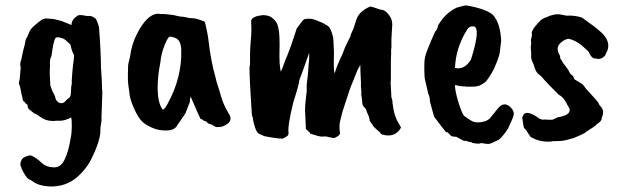

<svg xmlns="http://www.w3.org/2000/svg" viewBox="-20 -467 2254 698"><path d="M161 -195 163 -156 170 -137 180 -117Q183 -96 200 -92Q212 -90 223 -105Q229 -110 232 -112Q238 -117 238 -134.5Q238 -152 241 -163Q240 -168 242.5 -198.5Q245 -229 247.5 -245.5Q250 -262 249 -268Q242 -277 236 -305Q216 -325 209 -327Q187 -335 182 -329Q175 -322 167 -263Q161 -253 161.5 -237.5Q162 -222 161 -214ZM347 -222Q351 -172 351 -144L352 -131L350 -70Q350 -56 349 -44V-28L345 -2V8Q345 45 311 113Q299 138 274 164Q232 209 171 211Q120 211 96 190L86 185Q74 179 59 147Q59 144 54 134Q54 120 60 112Q64 104 87 98Q97 96 124 118Q144 140 171 141Q199 145 214 115Q229 85 237 35Q241 16 241 -8Q241 -32 239 -40Q212 -26 191 -28H182Q174 -26 158 -28.5Q142 -31 128 -41L109 -54Q110 -53 108 -53L103 -56L89 -67Q80 -72 80 -86Q73 -90 70 -96Q62 -99 62 -110L57 -130Q57 -135 52 -155Q47 -163 49.5 -171Q52 -179 52 -184L55 -218V-225Q52 -228 55 -244Q58 -250 58 -253Q64 -285 67 -293.5Q70 -302 71.5 -313Q73 -324 79 -333L89 -356Q95 -367 121 -387Q131 -397 146 -400L174 -398L203 -391Q204 -391 240 -376Q240 -395 259 -408Q267 -416 294 -409H303Q314 -410 327 -400Q333 -393 340 -368Q347 -275 347 -222Z M639 -287Q638 -309 629 -320.5Q620 -332 596 -334Q589 -329 577.5 -300.5Q566 -272 563 -240Q553 -192 553 -144Q554 -95 569 -72Q571 -68 573 -69Q578 -69 589 -89Q642 -185 639 -287ZM670 -96 655 -57Q655 -55 626 -14Q617 5 592.5 7Q568 9 545 2Q514 -9 498 -24Q482 -39 466.5 -74.5Q451 -110 450 -133Q445 -166 445 -175V-199Q445 -235 448 -241Q449 -245 453 -262Q458 -304 477 -342Q514 -415 553 -417H558Q560 -416 564 -416H577Q612 -413 620 -410Q635 -406 646 -406L672 -401Q684 -402 703.5 -396Q723 -390 724.5 -387Q726 -384 730 -365Q734 -346 735.5 -337.5Q737 -329 738 -320Q746 -247 764 -184Q765 -181 766 -175Q767 -169 773 -151.5Q779 -134 782 -122Q785 -110 793 -90Q799 -75 811 -55Q833 -24 788 -7Q782 -5 767 -5Q764 -5 748 -15Q738 -15 729 -26L721 -28Q714 -35 709 -35Q707 -37 673 -116Q670 -105 670 -96Z M1313 -61Q1313 -69 1305 -76.5Q1297 -84 1297 -93.5Q1297 -103 1293 -125Q1295 -129 1292 -154Q1293 -156 1291.5 -183Q1290 -210 1290 -231L1280 -213Q1248 -135 1248 -131L1225 -61L1219 -37Q1211 -11 1216 16Q1218 25 1195 35Q1189 35 1165 29Q1157 29 1149.5 29.5Q1142 30 1108 19Q1108 15 1092 2L1089 -67Q1089 -89 1095 -135V-160L1099 -193L1104 -255V-275Q1077 -198 1068 -175Q1068 -163 1046 -94Q1025 -8 1029 17Q1029 23 1025.5 26.5Q1022 30 1008 37Q986 37 941 28L923 20Q914 17 907 -4Q900 -25 899 -40Q895 -45 895 -63L894 -75Q887 -182 887 -222Q889 -228 889 -242V-270Q889 -288 891.5 -317Q894 -346 894 -359L893 -392Q897 -408 935 -412Q952 -412 964 -406Q984 -393 989.5 -375Q995 -357 996 -329Q997 -301 996 -282Q995 -228 1001 -206Q1007 -218 1017 -248Q1019 -250 1038 -301L1059 -364Q1082 -395 1084.5 -396.5Q1087 -398 1100 -399Q1115 -400 1134.5 -391.5Q1154 -383 1155.5 -382.5Q1157 -382 1173 -372Q1180 -366 1186 -349Q1192 -332 1192 -321Q1194 -281 1194 -279V-267Q1192 -207 1197 -201Q1204 -227 1224 -268L1234 -294L1254 -335Q1253 -338 1265 -363L1275 -394Q1284 -425 1325 -443Q1333 -443 1363 -432Q1383 -432 1399 -405Q1406 -394 1406 -376Q1406 -372 1403 -327V-295Q1401 -283 1402 -274L1401 -243V-184Q1401 -172 1400 -168L1403 -112Q1407 -105 1407 -92Q1413 -42 1431 -16L1438 -3Q1415 37 1366 21Q1362 14 1355.5 9Q1349 4 1338 -7Q1338 -8 1324 -28Q1324 -40 1313 -61Z M1709 -367Q1707 -372 1695.5 -371Q1684 -370 1678 -359Q1637 -294 1634 -220Q1668 -212 1692 -250Q1723 -348 1709 -367ZM1631 30 1621 28 1607 14Q1601 14 1598 9Q1587 -4 1558 -43L1543 -98Q1543 -114 1537 -126Q1527 -171 1525 -177.5Q1523 -184 1522.5 -214Q1522 -244 1525 -258Q1528 -277 1562 -352Q1571 -361 1573 -376L1589 -399Q1611 -425 1636 -437Q1636 -439 1670 -447Q1677 -448 1702 -442Q1762 -428 1777 -407L1780 -402Q1799 -375 1802 -319Q1799 -294 1797 -277Q1795 -260 1775 -215Q1760 -187 1746 -170Q1724 -154 1716 -154Q1712 -152 1699 -152H1676Q1673 -153 1663 -153Q1653 -153 1634 -158Q1634 -136 1646.5 -95.5Q1659 -55 1667 -46Q1688 -30 1700 -25Q1712 -20 1732 -23.5Q1752 -27 1761 -37L1787 -69Q1812 -103 1838 -75Q1850 -62 1847.5 -49.5Q1845 -37 1827 0Q1812 24 1795 40Q1764 56 1758 56Q1749 57 1730 53Q1720 58 1696 52Q1696 50 1690.5 49.5Q1685 49 1676 46L1678 45Q1676 45 1666 45L1638 30Z M1914 -339 1913 -347Q1913 -352 1919 -362Q1924 -370 1934 -381Q1944 -392 1946 -394Q1959 -403 1969 -405Q1976 -410 1999 -415H2010Q2016 -415 2019 -414Q2022 -413 2040 -410Q2068 -412 2096 -403Q2103 -398 2107 -395Q2111 -392 2118.5 -386.5Q2126 -381 2136.5 -373.5Q2147 -366 2165 -350Q2201 -317 2188 -283L2179 -264Q2164 -249 2147 -254L2138 -255Q2127 -261 2120 -279Q2111 -287 2108 -290Q2080 -318 2048 -326Q2031 -325 2015 -308Q1999 -291 2016 -264Q2016 -255 2018 -253Q2020 -251 2027 -238Q2040 -222 2047 -211Q2052 -197 2063 -191L2069 -178Q2072 -177 2097 -161Q2103 -156 2109 -146Q2109 -146 2148 -103Q2154 -97 2160 -84Q2172 -72 2172.5 -62Q2173 -52 2168 -40Q2168 -29 2158.5 -22Q2149 -15 2144.5 -10.5Q2140 -6 2111 12Q2109 17 2065 35L2035 43Q2034 43 2026 44.5Q2018 46 2000 46H1992Q1987 48 1969 48Q1937 47 1913 33Q1908 31 1907 28Q1887 -4 1887 1Q1883 -4 1881.5 -19Q1880 -34 1879 -37.5Q1878 -41 1882 -48Q1891 -64 1918 -50L1931 -43Q1940 -34 1953 -32Q1960 -33 1970 -32Q1980 -31 1989 -32L2007 -40H2006Q2007 -41 2012 -41.5Q2017 -42 2027 -45Q2056 -54 2050 -73L2043 -85Q2032 -108 2019 -118L2011 -123Q1971 -162 1948 -189Q1945 -191 1935 -200Q1926 -209 1921 -230Q1912 -249 1911 -256V-275Q1911 -277 1910 -287Q1909 -297 1910.5 -304.5Q1912 -312 1910.5 -316Q1909 -320 1914 -339Z"/></svg>

Font: Caveat Brush
Style: Regular
Weight: 400
Designer: Pablo Impallari
Foundry: Creative Lab NY
Version: Version 1.096; ttfautohint (v1.3)